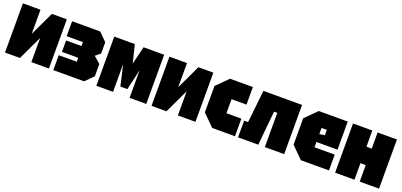

<svg xmlns="http://www.w3.org/2000/svg" viewBox="9 -1307 4300 2054"><g transform="rotate(20 2159.0 -280.0)"><path d="M530 0H330V-275L200 0H30V-560H230V-285L360 -560H530Z M1020 -90 930 0H580V-170H785V-215H600V-345H775V-390H590V-560H910L1000 -470V-342L944 -296L1020 -230Z M1070 0V-560H1304L1354 -356L1404 -560H1638V0H1448V-315L1394 -80H1314L1260 -315V0Z M2198 0H1998V-275L1868 0H1698V-560H1898V-285L2028 -560H2198Z M2258 -130V-430L2388 -560H2648V-360H2478V-200H2648V0H2388Z M3208 -560V0H2988V-390H2951L2913 0H2683V-190H2728L2768 -560Z M3268 -130V-430L3398 -560H3728V-240H3488V-180H3718V0H3398ZM3488 -330 3548 -340V-400H3488Z M3788 0V-560H4008V-376H4068V-560H4288V0H4068V-188H4008V0Z"/></g></svg>

Font: Tektur Condensed Black
Style: Regular
Weight: 900
Width: 3
Designer: Adam Jagosz
Foundry: Adam Jagosz
Version: Version 1.005;gftools[0.9.30]